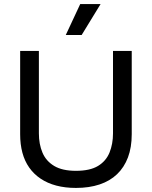

<svg xmlns="http://www.w3.org/2000/svg" viewBox="-20 -910 746 943"><path d="M353 13Q300 13 256.5 1.5Q213 -10 179.5 -32.5Q146 -55 123.5 -87Q101 -119 90 -160Q79 -201 79 -251V-660H171V-255Q171 -202 188.5 -160.5Q206 -119 246 -95Q286 -71 353 -71Q422 -71 461.5 -95Q501 -119 518 -161Q535 -203 535 -255V-660H627V-251Q627 -186 608.5 -137Q590 -88 555 -54.5Q520 -21 469 -4Q418 13 353 13ZM381 -738H303L374 -890H474Z"/></svg>

Font: Bricolage Grotesque 48pt Condensed ExtraBold
Style: Regular
Weight: 400
Version: Version 1.000;gftools[0.9.30]